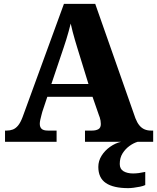

<svg xmlns="http://www.w3.org/2000/svg" viewBox="-20 -734 813 994"><path d="M6 0V-58H15Q32 -58 46.5 -63.5Q61 -69 73.5 -84Q86 -99 97 -128L311 -714H473L681 -122Q690 -99 701.5 -85Q713 -71 728 -64.5Q743 -58 761 -58H773V0H420V-58H457Q476 -58 489 -65Q502 -72 502 -92Q502 -101 500.5 -109.5Q499 -118 496.5 -126Q494 -134 492 -138L459 -233H225L199 -155Q197 -147 194 -136Q191 -125 188.5 -113.5Q186 -102 186 -93Q186 -76 195.5 -67Q205 -58 228 -58H273V0ZM246 -299H438L380 -487Q374 -507 368 -527Q362 -547 356.5 -568.5Q351 -590 346 -612Q341 -591 335 -570Q329 -549 323 -529Q317 -509 310 -489ZM644 240Q567 240 528 213.5Q489 187 489 130Q489 99 506 72Q523 45 550 26Q577 7 607 0H693Q672 6 650.5 21.5Q629 37 614.5 60Q600 83 600 115Q600 141 619.5 152.5Q639 164 669 164Q683 164 698.5 162Q714 160 732 156V224Q722 229 705 232.5Q688 236 671.5 238Q655 240 644 240Z"/></svg>

Font: Noto Rashi Hebrew ExtraBold
Style: Regular
Weight: 800
Version: Version 1.006